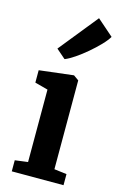

<svg xmlns="http://www.w3.org/2000/svg" viewBox="-134 -947 627 1003"><g transform="rotate(15 180.0 -445.5)"><path d="M38 0V-59.9L107.6 -69V-460.7L37 -479.6V-546.6L220.6 -568.5H222.6L250.3 -548.8V-68.4L317.8 -59.9V0ZM151.9 -638 102.3 -681.1 271.3 -890.7 359.8 -813.3Q347.8 -792.5 322.3 -766Q296.9 -739.6 265.9 -713.3Q234.9 -687 204.9 -666.7Q175 -646.5 153.7 -638Z"/></g></svg>

Font: Merriweather Light
Style: Regular
Weight: 300
Designer: Eben Sorkin
Foundry: Eben Sorkin
Version: Version 2.100